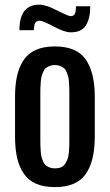

<svg xmlns="http://www.w3.org/2000/svg" viewBox="-20 -782 464 811"><path d="M43.5 -205.1V-372.6Q43.5 -423.3 52 -461.2Q60.5 -499 79.6 -527.8Q98.6 -556.6 131.6 -571.3Q164.6 -585.9 211.9 -585.9Q303.2 -585.9 341.8 -531.2Q380.4 -476.6 380.4 -372.6V-205.1Q380.4 -101.1 341.8 -46.4Q303.2 8.3 211.9 8.3Q164.6 8.3 131.6 -6.3Q98.6 -21 79.6 -49.8Q60.5 -78.6 52 -116.5Q43.5 -154.3 43.5 -205.1ZM62 -654.3Q62 -764.2 148.4 -762.2Q174.8 -761.7 221.4 -737.8Q268.1 -713.9 277.8 -713.9Q290.5 -713.4 295.7 -722.7Q300.8 -731.9 300.8 -755.4H361.3Q361.3 -704.6 342.8 -674.8Q324.2 -645 277.8 -645.5Q252.4 -645.5 207 -669.9Q161.6 -694.3 148.4 -694.3Q135.3 -695.3 129.2 -685.5Q123 -675.8 123 -654.3ZM150.4 -198.2Q150.4 -179.7 150.6 -170.4Q150.9 -161.1 151.9 -145Q152.8 -128.9 155 -120.4Q157.2 -111.8 161.9 -100.8Q166.5 -89.8 172.9 -84.2Q179.2 -78.6 189.2 -74.7Q199.2 -70.8 211.9 -70.8Q226.6 -70.8 237.5 -75.2Q248.5 -79.6 254.9 -89.8Q261.2 -100.1 265.1 -109.6Q269 -119.1 270.8 -137Q272.5 -154.8 272.7 -165.8Q272.9 -176.8 272.9 -198.2V-379.4Q272.9 -397.9 272.7 -407.2Q272.5 -416.5 271.5 -432.6Q270.5 -448.7 268.3 -457.3Q266.1 -465.8 261.7 -477.1Q257.3 -488.3 250.7 -493.7Q244.1 -499 234.4 -503.2Q224.6 -507.3 211.9 -507.3Q199.2 -507.3 189.2 -503.2Q179.2 -499 172.9 -493.7Q166.5 -488.3 161.9 -477.1Q157.2 -465.8 155 -457.3Q152.8 -448.7 151.9 -432.6Q150.9 -416.5 150.6 -407.2Q150.4 -397.9 150.4 -379.4Z"/></svg>

Font: Oswald Regular
Style: Regular
Weight: 400
Designer: Vernon Adams
Foundry: Vernon Adams
Version: 3.0; ttfautohint (v0.95) -l 8 -r 50 -G 200 -x 0 -w "G" -W -c